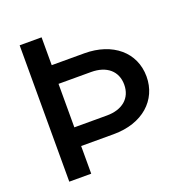

<svg xmlns="http://www.w3.org/2000/svg" viewBox="-128 -831 909 946"><g transform="rotate(-20 326.5 -357.5)"><path d="M76 0H191V-145H362C514 -145 611 -234 611 -357C611 -484 510 -569 362 -569H191V-715H76ZM191 -243V-471H362C443 -471 494 -428 494 -357C494 -286 443 -243 362 -243Z"/></g></svg>

Font: LaHaus Display SemiBold
Style: Regular
Weight: 600
Designer: We are Make, BastardaType, Dalton Maag Ltd
Foundry: BastardaType, Dalton Maag Ltd
Version: Version 3.100;Glyphs 3.3 (3331)